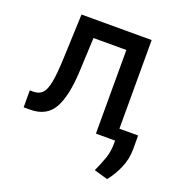

<svg xmlns="http://www.w3.org/2000/svg" viewBox="-133 -662 933 979"><g transform="rotate(20 333.5 -173.0)"><path d="M28.4 0 28.1 -92H47.6Q78.1 -92 95.7 -109.9Q113.3 -127.8 122.2 -173.8Q131 -219.8 134.2 -304L143.8 -545.5H524.5V0H420.5V-453.8H242.2L233.7 -268.5Q227.3 -133.2 189.5 -66.6Q151.6 0 62.5 0ZM626.1 -64.6V12.4Q625.7 63.2 605.5 110.8Q585.2 158.4 553.3 198.5L479 177.2Q496.8 137.4 510.7 99.4Q524.5 61.4 524.5 16.3V-64.6Z"/></g></svg>

Font: Inter UI Medium
Style: Regular
Weight: 500
Designer: Rasmus Andersson
Foundry: rsms
Version: 3.2;8d6f07862